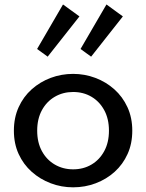

<svg xmlns="http://www.w3.org/2000/svg" viewBox="-20 -807 641 842"><path d="M300.7 14.5Q249.2 14.5 202.4 -3.3Q155.7 -21 119.2 -53.5Q82.7 -86 61.8 -131.5Q40.9 -177 40.9 -234Q40.9 -291 61.8 -337Q82.7 -383 119.2 -415.5Q155.7 -448 202.4 -465.5Q249.2 -483 300.7 -483Q351.3 -483 398 -465.5Q444.6 -448 481.2 -415.5Q517.7 -383 538.9 -337Q560.1 -291 560.1 -234Q560.1 -177 539.4 -131.5Q518.8 -86 482.8 -53.5Q446.8 -21 399.9 -3.3Q352.9 14.5 300.7 14.5ZM300.7 -64.4Q345.7 -64.4 381.1 -85.3Q416.5 -106.2 437.1 -144.2Q457.8 -182.2 457.8 -234Q457.8 -285.8 437.1 -323.8Q416.5 -361.8 381.1 -382.7Q345.7 -403.6 300.7 -403.6Q256.3 -403.6 220.4 -382.7Q184.5 -361.8 163.8 -323.8Q143.1 -285.8 143.1 -234Q143.1 -182.2 163.8 -144.2Q184.5 -106.2 220.4 -85.3Q256.3 -64.4 300.7 -64.4ZM379.6 -558.5 333.2 -592.2 446.9 -787.4 518.8 -735ZM189.1 -558.5 142.7 -592.2 256.3 -787.4 328.4 -735Z"/></svg>

Font: BioRhyme ExtraBold
Style: Regular
Weight: 800
Designer: Aoife Mooney
Foundry: Aoife Mooney Type
Version: Version 1.600;gftools[0.9.33]